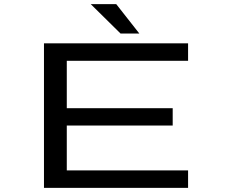

<svg xmlns="http://www.w3.org/2000/svg" viewBox="-20 -910 1090 930"><path d="M655 -747.5H564L419.5 -890H543ZM891 -615.5H303.5V-386H816.5V-302H303.5V-84.5H891V0H193V-700H891Z"/></svg>

Font: League Mono Extended
Style: Regular
Weight: 400
Width: 9
Designer: Tyler Finck
Foundry: The League of Moveable Type / Tyler Finck
Version: Version 2.210